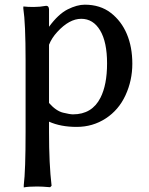

<svg xmlns="http://www.w3.org/2000/svg" viewBox="-20 -526 641 824"><path d="M80.1 -489.3V-498H84Q97.7 -496.1 124.5 -496.1Q151.4 -496.1 177.7 -501H178.7Q189.5 -501 190.4 -486.3V-411.1Q230.5 -465.8 270.5 -485.8Q310.5 -505.9 343.8 -505.9Q410.2 -505.9 455.6 -470.7Q501 -435.5 524.4 -379.9Q547.9 -324.2 547.9 -252.4Q547.9 -180.7 518.6 -117.2Q489.3 -53.7 433.6 -17.6Q377.9 18.6 309.1 18.6Q240.2 18.6 190.4 -3.9V40Q190.4 178.7 201.2 269.5V271.5L195.3 277.3H193.4Q160.2 274.4 139.6 274.4Q101.6 274.4 82 278.3V268.6Q89.8 206.1 89.8 40V-266.6Q89.8 -426.8 80.1 -489.3ZM190.4 -84Q220.7 -49.8 250.5 -42.5Q280.3 -35.2 293 -35.2Q375 -35.2 411.1 -106.4Q439.5 -162.1 439.5 -253.9Q439.5 -345.7 409.7 -395.5Q379.9 -445.3 328.6 -445.3Q277.3 -445.3 225.6 -388.7Q202.1 -363.3 190.4 -334Z"/></svg>

Font: GenEi LateMin P v2
Style: Medium
Weight: 500
Designer: o_tamon (Modified)
Foundry: o_tamon / Adobe Systems Incorporated / FONT 910 / Philipp H. Poll
Version: Version 2.1;Original Version 1.004